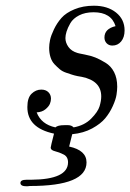

<svg xmlns="http://www.w3.org/2000/svg" viewBox="-20 -462 458 675"><path d="M51.8 181.2Q51.8 169.9 73.2 169.9H89.8Q218.8 168.9 219.2 108.9Q219.2 88.9 203.6 81.1Q188 73.2 173.1 69.6Q158.2 65.9 158.2 57.1Q158.2 53.2 169.9 7.8Q75.7 -12.2 76.2 -85.9Q76.2 -118.2 91.1 -132.6Q106 -147 125 -147Q141.1 -147 150.1 -137.9Q159.2 -128.9 159.2 -115.2Q159.2 -106.4 155.5 -97.2Q151.9 -87.9 139.9 -77.9Q127.9 -67.9 108.9 -66.9Q125 -24.9 174.8 -14.2Q182.6 -22 207 -22H219.2Q231.4 -22 238.8 -14.2Q276.9 -21 300.5 -44.9Q324.2 -68.8 330.1 -88.4Q335.9 -107.9 335.9 -123Q335.9 -178.2 267.1 -191.9Q265.1 -191.9 253.2 -194.3Q241.2 -196.8 233.2 -199.5Q225.1 -202.1 212.2 -206.5Q199.2 -210.9 190.2 -218.5Q181.2 -226.1 171.6 -236.1Q162.1 -246.1 157.5 -261Q152.8 -275.9 152.8 -293.9Q152.8 -306.2 156 -321.5Q159.2 -336.9 169.7 -358.9Q180.2 -380.9 196 -398.9Q211.9 -417 241.9 -429.4Q272 -441.9 310.1 -441.9Q357.9 -441.9 387.9 -418Q418 -394 418 -355Q418 -331.1 406 -316.4Q394 -301.8 375 -301.8Q362.8 -301.8 355 -309.8Q347.2 -317.9 347.2 -330.1Q347.2 -360.8 386.2 -370.1Q371.1 -418.9 309.1 -418.9Q279.3 -418.9 258.1 -408Q236.8 -397 227.3 -380.4Q217.8 -363.8 213.9 -350.8Q210 -337.9 210 -328.1Q210 -312 220.5 -297.1Q231 -282.2 252 -275.9Q253.9 -274.9 276.9 -270.5Q299.8 -266.1 314.9 -260Q330.1 -253.9 350.1 -241.9Q370.1 -230 381.1 -208.5Q392.1 -187 392.1 -157.2Q392.1 -145 389.6 -128.9Q387.2 -112.8 376.7 -89.4Q366.2 -65.9 350.1 -46.4Q334 -26.9 304 -10.5Q273.9 5.9 233.9 9.8L223.1 53.2Q284.2 66.4 284.2 108.9Q284.2 191.9 85 191.9Q84 191.9 80.6 192.4Q77.1 192.9 75.2 192.9Q51.8 193.4 51.8 181.2Z"/></svg>

Font: CMU Classical Serif
Style: Italic
Weight: 500
Italic angle: -14.04°
Version: Version 0.7.0